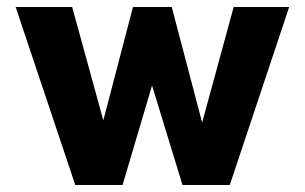

<svg xmlns="http://www.w3.org/2000/svg" viewBox="-20 -526 867 546"><path d="M194 0 24.5 -506H185.2L297.6 -97.4L250.6 -95L358.1 -506H468.4L573.4 -107H535.6L644.5 -506H802.3L633.5 0H498.9L398.8 -327.2L424.4 -323.6L328.6 0Z"/></svg>

Font: Maven Pro
Style: Regular
Weight: 400
Designer: Joe Prince
Foundry: Joe Prince
Version: Version 2.103